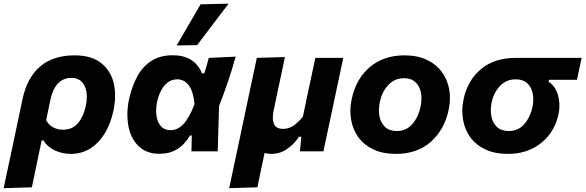

<svg xmlns="http://www.w3.org/2000/svg" viewBox="-58 -808 3126 1025"><path d="M-38.5 196.5Q-27 143 -16 90.5Q-5 38 8.5 -24L62 -278Q86.5 -393.5 156 -453Q225.5 -512.5 341 -512.5Q428 -512.5 479.8 -473Q531.5 -433.5 548.5 -366.5Q556.5 -333.5 556.5 -297.5Q556.5 -259 547.5 -217Q533.5 -149.5 502.2 -97.5Q471 -45.5 424.8 -16Q378.5 13.5 319.5 13.5Q274.5 13.5 234.5 -5Q194.5 -23.5 174 -58.5H164.5L155.5 -16Q144 40 133.5 89.5Q123 138.5 112 192ZM278.5 -115.5Q329 -115.5 358.8 -151.2Q388.5 -187 400 -242.5Q405.5 -268 405.5 -291Q405.5 -304.5 403.5 -317Q398 -351 378.2 -371.5Q358.5 -392 323.5 -392Q235.5 -392 210.5 -273L188.5 -166Q202 -140.5 225.8 -128Q249.5 -115.5 278.5 -115.5Z M793.5 13Q739 13 702.5 -11.5Q666 -36 646.2 -77.2Q626.5 -118.5 623 -169.5Q622 -183 622 -197Q622 -235 630 -274Q645 -344.5 674 -398.5Q703 -452.5 749.8 -482.8Q796.5 -513 864.5 -513Q980 -513 1020.5 -416.5H1032.5Q1040 -439 1045.8 -459.2Q1051.5 -479.5 1056.5 -499L1200 -505.5Q1182 -439.5 1158.5 -370.2Q1135 -301 1111.5 -243Q1109.5 -182 1107.8 -121.2Q1106 -60.5 1104.5 0H964Q964.5 -21.5 965 -42.8Q965.5 -64 966 -84.5H956.5Q926 -34 886.2 -10.5Q846.5 13 793.5 13ZM853 -113Q890 -113 920.8 -145.2Q951.5 -177.5 980.5 -251.5Q973.5 -323 948.8 -353.8Q924 -384.5 889 -384.5Q858 -384.5 836.2 -367Q814.5 -349.5 800.8 -322Q787 -294.5 780.5 -263.5Q775.5 -239.5 775.5 -217.5Q775.5 -203.5 777.5 -190.5Q782 -156 800.8 -134.5Q819.5 -113 853 -113ZM885 -565.5Q917.5 -621 949.5 -676Q981 -730.5 1013 -785L1162.5 -788.5Q1119 -731.5 1077 -676.2Q1035 -621 994.5 -567Z M1165.5 196.5Q1177 143 1188 90.5Q1199 38 1212.5 -24L1264.5 -271Q1279.5 -340.5 1290.5 -393Q1301.5 -445.5 1313 -499L1463 -503.5Q1452 -450.5 1441 -398.5Q1430 -346.5 1418 -290.5L1403 -219.5Q1398.5 -198.5 1398.5 -181.5Q1398.5 -161.5 1404.5 -147Q1415 -120 1454.5 -120Q1484.5 -120 1509.8 -138.2Q1535 -156.5 1559 -184.5L1581 -290Q1593 -346.5 1603.5 -396Q1614 -445.5 1625.5 -499H1774.5Q1763 -444.5 1752 -393Q1741 -341.5 1726.5 -272.5L1707.5 -183Q1699 -143 1689 -96.5Q1679 -50 1668.5 0H1543L1547 -39Q1548.5 -58.5 1550.5 -78H1538Q1513.5 -39.5 1475.2 -13Q1437 13.5 1391.5 13.5Q1371 13.5 1354.5 8.5Q1344.5 56 1335.2 100.2Q1326 144.5 1316 192Z M2056 13.5Q1984.5 13.5 1934.2 -10.8Q1884 -35 1854.5 -76.2Q1825 -117.5 1816.5 -169.5Q1812.5 -192 1812.5 -215.5Q1812.5 -245.5 1819 -276.5Q1842.5 -388.5 1917 -450.5Q1991.5 -512.5 2101 -512.5Q2170.5 -512.5 2220.5 -488.8Q2270.5 -465 2300.5 -424Q2330.5 -383 2340 -331.5Q2344 -308.5 2344 -284.5Q2344 -254.5 2337.5 -223Q2314.5 -114.5 2241.5 -50.5Q2168.5 13.5 2056 13.5ZM2060.5 -108.5Q2111.5 -108.5 2143.8 -146.2Q2176 -184 2187 -237.5Q2192 -261 2192 -282.5Q2192 -298.5 2189.5 -313Q2182.5 -348 2160 -369.2Q2137.5 -390.5 2099.5 -390.5Q2048.5 -390.5 2014.8 -354.2Q1981 -318 1969.5 -262Q1965 -240 1965 -219Q1965 -202.5 1968 -186.5Q1975 -151.5 1998 -130Q2021 -108.5 2060.5 -108.5Z M2653.5 13.5Q2582 13.5 2531.8 -10.8Q2481.5 -35 2452 -76.2Q2422.5 -117.5 2414 -169.5Q2410 -192 2410 -215.5Q2410 -245.5 2416.5 -276.5Q2437.5 -378.5 2509.5 -438.8Q2581.5 -499 2695.5 -499H3047L3022 -382H2873L2870.5 -372Q2908.5 -346.5 2921.5 -298Q2928.5 -271 2928.5 -243.5Q2928.5 -221.5 2924 -199.5Q2903 -102.5 2830.8 -44.5Q2758.5 13.5 2653.5 13.5ZM2658 -108.5Q2709 -108.5 2741 -145.5Q2773 -182.5 2784.5 -236Q2789 -257.5 2789 -277.5Q2789 -293.5 2786 -309Q2779 -343 2756.5 -363.8Q2734 -384.5 2695.5 -384.5Q2645 -384.5 2611.5 -349.5Q2578 -314.5 2566.5 -260.5Q2562 -239 2562 -219Q2562 -201.5 2565.5 -185.5Q2572.5 -151 2595.5 -129.8Q2618.5 -108.5 2658 -108.5Z"/></svg>

Font: Heraclito
Style: Bold Italic
Weight: 700
Italic angle: -12°
Designer: Kostas Bartsokas (font) & Cristiano Sobral (main changes)
Foundry: Kostas Bartsokas (font) & Cristiano Sobral (main changes)
Version: Version 1.00;July 8, 2020;FontCreator 13.0.0.2655 64-bit